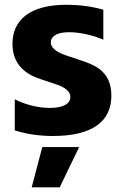

<svg xmlns="http://www.w3.org/2000/svg" viewBox="-20 -573 523 823"><path d="M207 9.9C379.3 9.9 457.4 -55 457.4 -163C457.4 -269.2 382.8 -295.1 329.9 -313.2L267 -334.2C237.6 -344.1 197.8 -361.2 197.8 -391.7C197.8 -411.9 215.6 -435 275.9 -435C330.3 -435 391 -417.3 422.9 -402.7V-531.2C370.7 -546.9 311.4 -552.6 265.3 -552.6C106.2 -552.6 33.4 -485.8 33.4 -384.9C33.4 -276.3 119.7 -245 156.6 -233L215.9 -213.1C245.7 -203.5 281.6 -187.9 281.6 -157.3C281.6 -129.6 252.8 -110.4 193.9 -110.4C136 -110.4 79.5 -128.6 43.3 -147.4V-14.2C95.5 2.5 150.2 9.9 207 9.9ZM115.8 230.1H235.8L319.2 57.5H161.2Z"/></svg>

Font: TID UI Extra Bold
Style: Regular
Weight: 800
Designer: The TID Project Authors
Foundry: Bakken & Bæck
Version: Version 1.001;hotconv 1.0.109;makeotfexe 2.5.65596